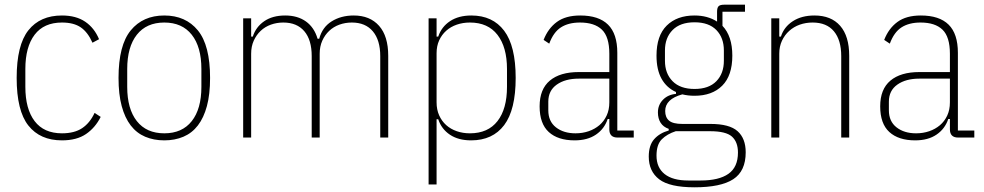

<svg xmlns="http://www.w3.org/2000/svg" viewBox="-20 -586 4192 818"><path d="M244 12Q151 12 101 -51Q51 -114 51 -254Q51 -394 101 -457Q151 -520 244 -520Q304 -520 343 -493.5Q382 -467 402 -419L374 -404Q354 -449 324 -469.5Q294 -490 244 -490Q167 -490 127.5 -438Q88 -386 88 -292V-216Q88 -122 127.5 -70Q167 -18 244 -18Q297 -18 330 -40Q363 -62 383 -105L409 -88Q386 -42 346.5 -15Q307 12 244 12Z M680 12Q635 12 598.5 -3.5Q562 -19 537 -51.5Q512 -84 498.5 -134Q485 -184 485 -254Q485 -393 537 -456.5Q589 -520 680 -520Q771 -520 823 -456.5Q875 -393 875 -254Q875 -184 861.5 -134Q848 -84 823 -51.5Q798 -19 761.5 -3.5Q725 12 680 12ZM680 -18Q756 -18 797 -70Q838 -122 838 -216V-292Q838 -386 797 -438Q756 -490 680 -490Q604 -490 563 -438Q522 -386 522 -292V-216Q522 -122 563 -70Q604 -18 680 -18Z M1016 0V-508H1050V-430H1057Q1070 -471 1105.5 -495.5Q1141 -520 1195 -520Q1248 -520 1283.5 -494.5Q1319 -469 1333 -421H1340Q1353 -470 1393 -495Q1433 -520 1487 -520Q1556 -520 1595 -476Q1634 -432 1634 -348V0H1600V-347Q1600 -415 1568.5 -452.5Q1537 -490 1479 -490Q1451 -490 1426 -481Q1401 -472 1382.5 -454.5Q1364 -437 1353 -412.5Q1342 -388 1342 -357V0H1308V-347Q1308 -416 1276.5 -453Q1245 -490 1187 -490Q1159 -490 1134 -481Q1109 -472 1090.5 -454.5Q1072 -437 1061 -412.5Q1050 -388 1050 -357V0Z M1806 -508H1840V-430H1847Q1861 -472 1897.5 -496Q1934 -520 1988 -520Q2079 -520 2128 -455Q2177 -390 2177 -254Q2177 -118 2128 -53Q2079 12 1987 12Q1933 12 1897 -12Q1861 -36 1847 -78H1840V200H1806ZM1982 -18Q2059 -18 2099.5 -70Q2140 -122 2140 -216V-292Q2140 -385 2099.5 -437.5Q2059 -490 1982 -490Q1952 -490 1926 -481Q1900 -472 1881 -455Q1862 -438 1851 -414Q1840 -390 1840 -359V-150Q1840 -119 1851 -94.5Q1862 -70 1881 -53Q1900 -36 1926 -27Q1952 -18 1982 -18Z M2611 0Q2576 0 2576 -35V-79H2569Q2555 -37 2519 -12.5Q2483 12 2428 12Q2357 12 2318 -23.5Q2279 -59 2279 -133Q2279 -206 2322.5 -242.5Q2366 -279 2446 -279H2576V-357Q2576 -429 2544.5 -459.5Q2513 -490 2451 -490Q2402 -490 2370 -469.5Q2338 -449 2320 -400L2296 -416Q2315 -465 2352.5 -492.5Q2390 -520 2452 -520Q2531 -520 2570.5 -481Q2610 -442 2610 -361V-30H2680V0ZM2432 -18Q2462 -18 2488 -27Q2514 -36 2533.5 -52.5Q2553 -69 2564.5 -93.5Q2576 -118 2576 -150V-251H2446Q2388 -251 2352 -225.5Q2316 -200 2316 -153V-116Q2316 -69 2348.5 -43.5Q2381 -18 2432 -18Z M3157 63Q3157 143 3104 177.5Q3051 212 2939 212Q2833 212 2788.5 178Q2744 144 2744 81Q2744 33 2767 7Q2790 -19 2829 -30V-37Q2806 -45 2794.5 -63Q2783 -81 2783 -107Q2783 -139 2804.5 -161Q2826 -183 2860 -186V-194Q2820 -212 2798.5 -250.5Q2777 -289 2777 -349Q2777 -434 2820.5 -477Q2864 -520 2939 -520Q2995 -520 3035 -494V-536Q3035 -553 3041.5 -559.5Q3048 -566 3065 -566H3154V-536H3058V-476Q3100 -432 3100 -349Q3100 -264 3057 -221Q3014 -178 2939 -178Q2911 -178 2887 -184Q2814 -164 2814 -113Q2814 -86 2830.5 -72Q2847 -58 2887 -58H3007Q3088 -58 3122.5 -27Q3157 4 3157 63ZM3124 64Q3124 19 3098.5 -4Q3073 -27 3005 -27H2859Q2822 -15 2799.5 7.5Q2777 30 2777 77Q2777 128 2811.5 155.5Q2846 183 2912 183H2965Q3043 183 3083.5 154.5Q3124 126 3124 64ZM2939 -207Q3000 -207 3032 -240Q3064 -273 3064 -327V-371Q3064 -425 3032 -458Q3000 -491 2939 -491Q2878 -491 2845.5 -458Q2813 -425 2813 -371V-327Q2813 -273 2845.5 -240Q2878 -207 2939 -207Z M3266 0V-508H3300V-430H3307Q3320 -471 3357.5 -495.5Q3395 -520 3450 -520Q3521 -520 3559.5 -476Q3598 -432 3598 -348V0H3564V-347Q3564 -415 3533 -452.5Q3502 -490 3442 -490Q3413 -490 3387.5 -481Q3362 -472 3342.5 -454.5Q3323 -437 3311.5 -412.5Q3300 -388 3300 -357V0Z M4062 0Q4027 0 4027 -35V-79H4020Q4006 -37 3970 -12.5Q3934 12 3879 12Q3808 12 3769 -23.5Q3730 -59 3730 -133Q3730 -206 3773.5 -242.5Q3817 -279 3897 -279H4027V-357Q4027 -429 3995.5 -459.5Q3964 -490 3902 -490Q3853 -490 3821 -469.5Q3789 -449 3771 -400L3747 -416Q3766 -465 3803.5 -492.5Q3841 -520 3903 -520Q3982 -520 4021.5 -481Q4061 -442 4061 -361V-30H4131V0ZM3883 -18Q3913 -18 3939 -27Q3965 -36 3984.5 -52.5Q4004 -69 4015.5 -93.5Q4027 -118 4027 -150V-251H3897Q3839 -251 3803 -225.5Q3767 -200 3767 -153V-116Q3767 -69 3799.5 -43.5Q3832 -18 3883 -18Z"/></svg>

Font: IBM Plex Sans Cond ExtLt
Style: Regular
Weight: 200
Width: 3
Designer: Mike Abbink, Paul van der Laan, Pieter van Rosmalen
Foundry: Bold Monday
Version: Version 1.3